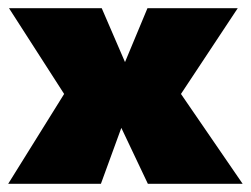

<svg xmlns="http://www.w3.org/2000/svg" viewBox="-25 -450 614 470"><path d="M132 -220 -3 -430H224L281 -298L336 -430H557L418 -220L569 0H337L272 -137L222 0H-5Z"/></svg>

Font: Ysabeau Black
Style: Regular
Weight: 900
Designer: Christian Thalmann (Catharsis Fonts)
Version: Version 0.003